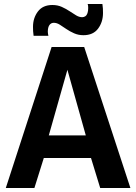

<svg xmlns="http://www.w3.org/2000/svg" viewBox="-20 -940 680 960"><path d="M9 0 238 -705H401L632 0H481L435 -150H199L152 0ZM224 -263H409L317 -591ZM148 -761Q146 -773 145.5 -784.5Q145 -796 145 -806Q145 -850 169.5 -882.5Q194 -915 242 -915Q268 -915 289 -905.5Q310 -896 328 -884Q346 -872 361 -863Q376 -854 391 -854Q400 -854 407 -859Q414 -864 417.5 -874.5Q421 -885 421 -900Q421 -905 420.5 -910.5Q420 -916 418 -920H492Q494 -908 494.5 -897Q495 -886 495 -875Q495 -830 470.5 -797Q446 -764 397 -764Q372 -764 350.5 -773.5Q329 -783 311.5 -795Q294 -807 279 -816.5Q264 -826 249 -826Q235 -826 227 -814.5Q219 -803 219 -781Q219 -776 220 -771Q221 -766 222 -761Z"/></svg>

Font: Georama ExtraCondensed Thin SemiBold
Style: Regular
Weight: 600
Version: Version 1.001